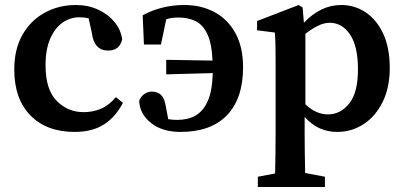

<svg xmlns="http://www.w3.org/2000/svg" viewBox="-20 -513 1614 767"><path d="M278 14Q166 14 101.5 -52Q37 -118 37 -235Q37 -317 70 -374.5Q103 -432 159 -462.5Q215 -493 283 -493Q332 -493 372 -474.5Q412 -456 437.5 -425Q463 -394 468 -356Q458 -311 412 -311Q356 -311 347 -381L334 -440Q325 -442 315.5 -443Q306 -444 297 -444Q261 -444 230.5 -423Q200 -402 181 -359.5Q162 -317 162 -252Q162 -155 206.5 -110Q251 -65 314 -65Q350 -65 382 -78Q414 -91 443 -125L471 -102Q442 -46 395.5 -16Q349 14 278 14Z M701 14Q628 14 583 -22Q538 -58 536 -110Q542 -127 556 -137Q570 -147 586 -147Q609 -147 623 -134Q637 -121 642 -90L652 -37Q669 -34 688 -34Q730 -34 760.5 -51Q791 -68 809.5 -108.5Q828 -149 830 -221L644 -216V-274L829 -271Q826 -340 808 -377.5Q790 -415 760.5 -429Q731 -443 693 -443Q664 -443 644 -436L623 -335H555L550 -452Q626 -493 717 -493Q784 -493 837 -464.5Q890 -436 920.5 -380.5Q951 -325 951 -244Q951 -120 887 -53Q823 14 701 14Z M1010 234V193L1079 180Q1080 136 1080.5 95Q1081 54 1081 16V-263Q1081 -304 1080.5 -328.5Q1080 -353 1078 -383L1007 -392V-429L1173 -493L1189 -483L1194 -422Q1261 -493 1343 -493Q1397 -493 1441 -463.5Q1485 -434 1511 -378Q1537 -322 1537 -241Q1537 -163 1508.5 -105.5Q1480 -48 1432.5 -17Q1385 14 1327 14Q1290 14 1258 0Q1226 -14 1197 -46V15Q1197 53 1197.5 93.5Q1198 134 1199 178L1278 193V234ZM1297 -422Q1274 -422 1250 -410Q1226 -398 1200 -378V-96Q1243 -56 1290 -56Q1340 -56 1375 -99.5Q1410 -143 1410 -236Q1410 -328 1378.5 -375Q1347 -422 1297 -422Z"/></svg>

Font: Source Serif 4 Semibold
Style: Regular
Weight: 600
Designer: Frank Grießhammer
Foundry: Adobe
Version: Version 4.005;hotconv 1.1.0;makeotfexe 2.6.0